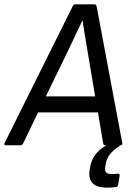

<svg xmlns="http://www.w3.org/2000/svg" viewBox="-48 -675 617 892"><path d="M-21 0Q-31.2 0 -26.9 -9.8L289.1 -645Q293.9 -654.8 299.8 -654.8H391.1Q399.4 -654.8 400.9 -645L520 -11.2V-5.9Q518.6 0 511.2 0Q478 22.5 462.6 42Q447.3 61.5 442.9 87.9L440.9 100.1Q438 119.6 445.6 126.7Q453.1 133.8 474.1 133.8Q483.4 133.8 499 131.8Q503.9 131.3 506.3 134Q508.8 136.7 507.8 141.1L501 184.1Q499.5 192.4 491.2 193.8Q469.7 196.8 451.2 196.8Q402.3 196.8 382.3 176Q362.3 155.3 368.2 117.2L371.1 99.1Q381.8 37.1 445.8 0H440.9Q432.6 0 431.2 -9.8L407.2 -152.8H128.9L60.1 -9.8Q55.2 0 46.9 0ZM264.2 -431.2 165 -227.1H394L359.9 -430.2Q341.8 -536.6 335.9 -578.1H334Q298.8 -502.9 264.2 -431.2Z"/></svg>

Font: Sofia Sans
Style: Italic
Weight: 400
Italic angle: -9°
Designer: Botio Nikoltchev, Ani Petrova
Foundry: lettersoup
Version: Version 4.100